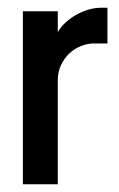

<svg xmlns="http://www.w3.org/2000/svg" viewBox="-20 -477 306 495"><path d="M129 -448V-394Q136 -407 148.5 -418.5Q161 -430 176 -438.5Q191 -447 207.5 -452Q224 -457 240 -457H257V-365H223Q205 -365 188 -358Q171 -351 158 -338.5Q145 -326 137 -308.5Q129 -291 129 -271V-2H39V-448Z"/></svg>

Font: Fundamental  Brigade
Style: Regular
Weight: 400
Designer: Peter Wiegel, original typeface by Arno Drescher 1935
Foundry: Peter Wiegel
Version: Version 0.000 2012 initial release